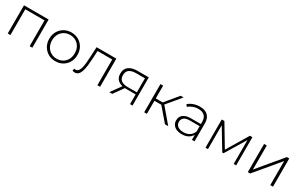

<svg xmlns="http://www.w3.org/2000/svg" viewBox="183 -1800 4761 3079"><g transform="rotate(30 2564.0 -260.5)"><path d="M108 0V-522H564V0H514V-492L528 -477H144L158 -492V0Z M988 4Q913 4 854.5 -30Q796 -64 761.5 -124Q727 -184 727 -261Q727 -339 761.5 -398.5Q796 -458 854.5 -492Q913 -526 988 -526Q1063 -526 1122 -492Q1181 -458 1215 -398.5Q1249 -339 1249 -261Q1249 -184 1215 -124Q1181 -64 1122 -30Q1063 4 988 4ZM988 -41Q1048 -41 1096 -68.5Q1144 -96 1171 -146Q1198 -196 1198 -261Q1198 -327 1171 -376.5Q1144 -426 1096 -453.5Q1048 -481 988 -481Q928 -481 880.5 -453.5Q833 -426 805.5 -376.5Q778 -327 778 -261Q778 -196 805.5 -146Q833 -96 880.5 -68.5Q928 -41 988 -41Z M1307 -2 1312 -45Q1318 -44 1324.5 -42.5Q1331 -41 1336 -41Q1370 -41 1390 -66.5Q1410 -92 1420.5 -135Q1431 -178 1435.5 -232Q1440 -286 1443 -342L1452 -522H1818V0H1768V-493L1782 -477H1484L1497 -494L1489 -338Q1485 -270 1478 -208Q1471 -146 1457 -98Q1443 -50 1417 -22.5Q1391 5 1350 5Q1340 5 1329.5 3Q1319 1 1307 -2Z M2373 0V-192L2384 -180H2199Q2101 -180 2046.5 -222.5Q1992 -265 1992 -348Q1992 -436 2051 -479Q2110 -522 2207 -522H2419V0ZM1989 0 2134 -201H2187L2044 0ZM2373 -206V-493L2384 -478H2210Q2130 -478 2086 -447Q2042 -416 2042 -346Q2042 -218 2204 -218H2384Z M3020 0 2796 -261 2838 -285 3080 0ZM2635 0V-522H2685V0ZM2669 -242V-285H2833V-242ZM2841 -256 2795 -264 3009 -522H3064Z M3519 0V-119L3517 -137V-333Q3517 -406 3477.5 -444Q3438 -482 3362 -482Q3308 -482 3261.5 -463.5Q3215 -445 3182 -416L3157 -452Q3196 -487 3251 -506.5Q3306 -526 3366 -526Q3463 -526 3515 -477Q3567 -428 3567 -331V0ZM3331 4Q3273 4 3230.5 -14.5Q3188 -33 3165.5 -67Q3143 -101 3143 -145Q3143 -185 3161.5 -217.5Q3180 -250 3223 -270.5Q3266 -291 3338 -291H3530V-252H3339Q3258 -252 3225.5 -222Q3193 -192 3193 -147Q3193 -97 3231 -67Q3269 -37 3338 -37Q3404 -37 3449.5 -67Q3495 -97 3517 -154L3531 -120Q3510 -63 3459.5 -29.5Q3409 4 3331 4Z M3770 0V-522H3819L4066 -109H4044L4292 -522H4338V0H4292V-462L4302 -458L4065 -67H4042L3804 -461L3816 -463V0Z M4554 0V-522H4604V-77L4976 -522H5020V0H4970V-445L4598 0Z"/></g></svg>

Font: Modern
Style: Regular
Weight: 300
Designer: Julieta Ulanovsky
Foundry: Julieta Ulanovsky
Version: Version 8.000